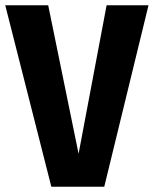

<svg xmlns="http://www.w3.org/2000/svg" viewBox="-31 -713 587 733"><path d="M367 0H165L-11 -693H153L269 -126L376 -693H536Z"/></svg>

Font: Fira Sans Condensed
Style: Bold
Weight: 700
Width: 3
Designer: bBox Type GmbH & Carrois Corporate GbR & Edenspiekermann AG
Foundry: bBox Type GmbH & Carrois Corporate GbR & Edenspiekermann AG
Version: Version 4.301